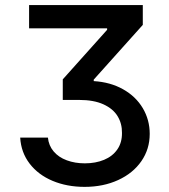

<svg xmlns="http://www.w3.org/2000/svg" viewBox="-20 -727 666 757"><path d="M314.5 -83Q356.9 -83 390.4 -96.9Q423.8 -110.8 442.6 -137.9Q461.4 -165 460.9 -203.1Q461.4 -239.7 443.6 -269Q425.8 -298.3 387.7 -315.7Q349.6 -333 292 -333H227.5V-414.1L402.3 -609.4V-615.2H94.7V-707H543V-628.9L349.6 -413.1V-407.2Q415 -403.3 465.3 -375Q515.6 -346.7 543 -300.5Q570.3 -254.4 570.3 -199.2Q570.3 -139.2 537.4 -91.6Q504.4 -43.9 445.8 -17.1Q387.2 9.8 313.5 9.8Q244.1 9.8 187.5 -13.9Q130.9 -37.6 96.9 -81.8Q63 -126 59.6 -184.6H168.9Q171.9 -153.3 191.4 -130.1Q210.9 -106.9 243.2 -95Q275.4 -83 314.5 -83Z"/></svg>

Font: Pretendard Medium
Style: Regular
Weight: 500
Designer: Base glyphs from Inter by Rasmus Andersson; Hangeul glyphs from Noto Sans CJK(Source Han Sans) by Jang Soo-young and Kan
Foundry: Kil Hyung-jin
Version: Version 1.309